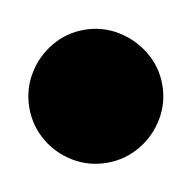

<svg xmlns="http://www.w3.org/2000/svg" viewBox="-74 -425 249 249"><g transform="rotate(-10 50.5 -300.5)"><path d="M-37.3 -300Q-37.3 -276.3 -25.5 -256.3Q-13.7 -236.3 6.3 -224.5Q26.3 -212.7 50 -212.7Q73.7 -212.7 93.7 -224.5Q113.7 -236.3 125.7 -256.3Q137.7 -276.3 137.7 -300Q137.7 -323.7 125.7 -343.7Q113.7 -363.7 93.7 -375.7Q73.7 -387.7 50 -387.7Q26.3 -387.7 6.3 -375.7Q-13.7 -363.7 -25.5 -343.7Q-37.3 -323.7 -37.3 -300Z"/></g></svg>

Font: Linefont Thin
Style: Regular
Weight: 100
Monospace: yes
Version: Version 3.002;gftools[0.9.33]